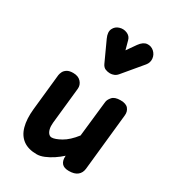

<svg xmlns="http://www.w3.org/2000/svg" viewBox="-219 -1056 1083 1192"><g transform="rotate(30 322.0 -460.5)"><path d="M231 10Q170.5 10 133.2 -17.5Q96 -45 81.8 -97Q67.5 -149 75 -222.5L102.5 -482.5Q104 -493.5 110.5 -507.2Q117 -521 132.8 -531Q148.5 -541 176.5 -541Q213.5 -541 233 -519.2Q252.5 -497.5 249.5 -469.5L222 -210.5Q219.5 -184.5 224 -165.8Q228.5 -147 238 -136.8Q247.5 -126.5 260 -126.5Q283.5 -126.5 325.5 -150Q367.5 -173.5 409.5 -227.5L438 -484Q440 -501.5 457 -521.2Q474 -541 516 -541Q556 -541 572 -521Q588 -501 585 -473.5L542 -65Q538.5 -34.5 517.2 -17.2Q496 0 456 0Q420.5 0 405.2 -18Q390 -36 392 -68L392.5 -72.5Q369 -51 340.8 -32.2Q312.5 -13.5 284.2 -1.8Q256 10 231 10ZM374.5 -652.5Q357.5 -652.5 341.2 -659Q325 -665.5 315.5 -685.5L249.5 -829.5Q232 -868 244.2 -893.5Q256.5 -919 283.5 -927Q310.5 -935.5 336.8 -924.5Q363 -913.5 369.5 -887L386.5 -824.5L432 -889.5Q456.5 -923.5 484.2 -926Q512 -928.5 533.5 -909.5Q554.5 -890 557 -862.8Q559.5 -835.5 542 -814L427 -676.5Q416 -663.5 402.2 -658Q388.5 -652.5 374.5 -652.5Z"/></g></svg>

Font: Edu NSW ACT Hand Pre
Style: Regular
Weight: 400
Designer: Tina and Corey Anderson, Eben Sorkin, Mirko Velimirovic
Foundry: Sorkin Type Co.
Version: Version 2.000